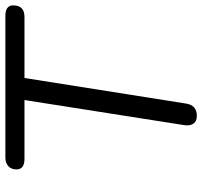

<svg xmlns="http://www.w3.org/2000/svg" viewBox="-39 -706 752 714"><g transform="rotate(-90 337.0 -349.0)"><path d="M263 7Q243 7 234 -6Q225 -19 229 -42L322 -634H103Q64 -634 64 -664Q64 -683 76 -694Q88 -705 107 -705H635Q674 -705 674 -676Q674 -634 631 -634H404L309 -34Q303 7 263 7Z"/></g></svg>

Font: Nunito
Style: Italic
Weight: 400
Italic angle: -9°
Designer: Vernon Adams
Foundry: Vernon Adams
Version: Version 3.601; ttfautohint (v1.8.2.53-6de2)